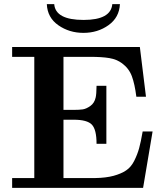

<svg xmlns="http://www.w3.org/2000/svg" viewBox="-20 -915 795 935"><path d="M39.1 0V-47.9H147V-638.2H39.1V-686H661.1L690.9 -443.8H644Q636.2 -505.9 622.1 -543.9Q607.9 -582 574.2 -606.9Q548.3 -626 512.7 -632.1Q477.1 -638.2 418 -638.2H289.1V-379.9H338.9Q365.7 -379.9 382.8 -382.3Q399.9 -384.8 419.9 -398.9Q439.9 -413.1 445.8 -439.9Q449.7 -455.1 450.2 -497.1H498V-214.8H450.2Q450.2 -283.7 427.5 -307.9Q404.8 -332 338.9 -332H289.1V-47.9H442.9Q496.1 -48.8 533 -58.8Q569.8 -68.8 594 -85Q618.2 -101.1 633.5 -131.6Q648.9 -162.1 657.5 -193.1Q666 -224.1 674.8 -274.9H723.1L676.8 0ZM208 -895H244.1Q250 -817.9 387.2 -817.9Q520 -817.9 526.9 -895H564Q561 -830.1 508.5 -792.5Q456.1 -754.9 386.2 -754.9Q317.4 -754.9 264.2 -792Q210.9 -829.1 208 -895Z"/></svg>

Font: CMU Serif
Style: Bold
Weight: 700
Version: Version 0.7.0